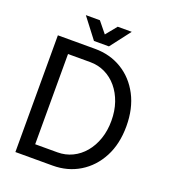

<svg xmlns="http://www.w3.org/2000/svg" viewBox="-157 -1003 988 1117"><g transform="rotate(20 336.5 -444.5)"><path d="M161.1 -640.6H298.8Q348.1 -640.6 390.6 -620.1Q433.1 -599.6 464.6 -562Q496.1 -524.4 513.7 -473.4Q531.2 -422.4 531.2 -361.3Q531.2 -300.3 513.7 -249.3Q496.1 -198.2 464.6 -160.6Q433.1 -123 390.6 -102.5Q348.1 -82 298.8 -82H161.1ZM298.8 0Q391.6 0 465.1 -44.7Q538.6 -89.4 581.3 -170.4Q624 -251.5 624 -361.3Q624 -471.2 581.3 -552.5Q538.6 -633.8 465.1 -678.2Q391.6 -722.7 298.8 -722.7H68.4V0H161.1ZM268.1 -888.7H181.2L276.9 -763.7H369.6ZM378.4 -888.7 276.9 -763.7H369.6L465.3 -888.7Z"/></g></svg>

Font: Giphurs
Style: Regular
Weight: 400
Version: Version 2.010